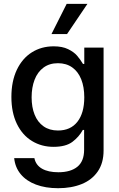

<svg xmlns="http://www.w3.org/2000/svg" viewBox="-20 -781 629 1011"><path d="M54.7 51.8H161.1Q168.5 88.4 201.2 107.2Q233.9 126 287.1 126Q351.6 126 387.2 97.2Q422.9 68.4 422.9 7.8V-96.7H416Q396 -60.1 361.1 -33.9Q326.2 -7.8 261.7 -7.8Q198.7 -7.8 148.2 -38.6Q97.7 -69.3 68.8 -128.9Q40 -188.5 40 -270.5Q40 -353 68.6 -413.3Q97.2 -473.6 147.7 -505.4Q198.2 -537.1 262.7 -537.1Q308.1 -537.1 338.6 -522.2Q369.1 -507.3 385.7 -488Q402.3 -468.8 417 -444.3H423.8V-530.3H525.4V11.7Q525.4 77.6 494.6 122.1Q463.9 166.5 410.2 188.2Q356.4 210 286.1 210Q219.7 210 169.2 190.9Q118.7 171.9 89.1 136.2Q59.6 100.6 54.7 51.8ZM423.8 -268.6Q423.8 -322.8 407.7 -363.3Q391.6 -403.8 360.4 -426Q329.1 -448.2 285.2 -448.2Q240.2 -448.2 209 -425Q177.7 -401.9 162.1 -361.1Q146.5 -320.3 146.5 -268.6Q146.5 -216.3 162.4 -177Q178.2 -137.7 209.5 -115.7Q240.7 -93.8 285.2 -93.8Q351.6 -93.8 387.7 -139.9Q423.8 -186 423.8 -268.6ZM331.1 -760.7H440.4L333 -601.6H251Z"/></svg>

Font: Pretendard Medium
Style: Regular
Weight: 500
Designer: Base glyphs from Inter by Rasmus Andersson; Hangeul glyphs from Noto Sans CJK(Source Han Sans) by Jang Soo-young and Kan
Foundry: Kil Hyung-jin
Version: Version 1.309